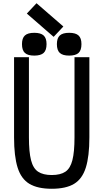

<svg xmlns="http://www.w3.org/2000/svg" viewBox="-20 -1154 640 1188"><path d="M300 14Q213 14 162 -16.5Q111 -47 89 -117Q67 -187 67 -304V-800H159V-304Q159 -214 172 -163Q185 -112 216 -91.5Q247 -71 300 -71Q354 -71 384.5 -91.5Q415 -112 428 -163Q441 -214 441 -304V-800H533V-304Q533 -187 511 -117Q489 -47 438.5 -16.5Q388 14 300 14ZM408 -810Q368 -810 350 -826.5Q332 -843 332 -881Q332 -918 350 -934.5Q368 -951 408 -951Q448 -951 466 -934.5Q484 -918 484 -881Q484 -843 466 -826.5Q448 -810 408 -810ZM192 -810Q152 -810 134 -826.5Q116 -843 116 -881Q116 -918 134 -934.5Q152 -951 192 -951Q232 -951 250 -934.5Q268 -918 268 -881Q268 -843 250 -826.5Q232 -810 192 -810ZM312 -926 146 -1070 206 -1134 372 -990Z"/></svg>

Font: Victor Mono SemiBold
Style: Regular
Weight: 600
Monospace: yes
Designer: Rune Bjørnerås
Version: Version 1.561;gftools[0.9.30]